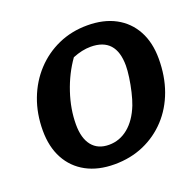

<svg xmlns="http://www.w3.org/2000/svg" viewBox="-120 -792 948 930"><g transform="rotate(-20 353.5 -327.0)"><path d="M318 12Q234 12 173 -21Q112 -54 79 -115Q46 -176 46 -260Q46 -347 74 -421Q102 -495 153 -550Q204 -605 272.5 -635.5Q341 -666 422 -666Q506 -666 566.5 -633.5Q627 -601 660 -540.5Q693 -480 693 -396Q693 -306 666 -231.5Q639 -157 588.5 -102.5Q538 -48 469.5 -18Q401 12 318 12ZM325 -86Q380 -86 424 -122Q468 -158 495 -226Q505 -252 513.5 -288Q522 -324 527 -359.5Q532 -395 532 -419Q532 -563 402 -563Q358 -563 309 -543Q262 -477 234.5 -394.5Q207 -312 207 -233Q207 -162 237.5 -124Q268 -86 325 -86Z"/></g></svg>

Font: Piazzolla
Style: Bold Italic
Weight: 700
Italic angle: -11.3°
Designer: Juan Pablo del Peral
Foundry: Huerta Tipografica
Version: Version 1.330